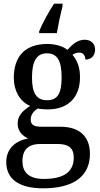

<svg xmlns="http://www.w3.org/2000/svg" viewBox="-20 -786 545 1044"><path d="M193 -616V-606H289C297 -653 309 -710 320 -753V-766H274C246 -724 210 -658 193 -616ZM215 238C388 238 469 166 469 51C469 -35 422 -97 307 -97H204C162 -97 147 -109 147 -136C147 -164 166 -185 186 -196C198 -193 223 -191 238 -191C358 -191 415 -264 415 -366C415 -424 398 -460 374 -488C385 -495 396 -500 412 -500C433 -500 444 -483 444 -462C481 -462 497 -488 497 -517C497 -545 478 -570 440 -570C397 -570 366 -536 347 -515C324 -533 284 -547 238 -547C114 -547 55 -477 55 -362C55 -292 89 -233 144 -210C101 -183 76 -155 76 -114C76 -70 105 -46 133 -33C69 -22 14 19 14 95C14 186 81 238 215 238ZM236 -241C177 -241 154 -282 154 -364C154 -450 177 -496 235 -496C294 -496 315 -452 315 -365C315 -281 295 -241 236 -241ZM218 187C133 187 102 147 102 90C102 15 150 -3 197 -3H293C350 -3 381 16 381 71C381 138 341 187 218 187Z"/></svg>

Font: Noto Serif Lao SemiCondensed Medium
Style: Regular
Weight: 500
Width: 4
Designer: Monotype Design Team
Foundry: Monotype Imaging Inc.
Version: Version 2.003